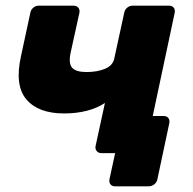

<svg xmlns="http://www.w3.org/2000/svg" viewBox="-20 -540 681 677"><path d="M386 117Q375 117 369.5 110Q364 103 366 92L386 0H356L346 -131H557Q568 -131 573.5 -124Q579 -117 577 -106L535 92Q533 103 524 110Q515 117 504 117ZM338 0Q327 0 321 -7.5Q315 -15 317 -25L350 -177Q323 -159 286.5 -149.5Q250 -140 206 -140Q115 -140 73 -189.5Q31 -239 54 -342L87 -495Q89 -506 97.5 -513Q106 -520 116 -520H239Q250 -520 256 -513Q262 -506 260 -495L229 -354Q221 -316 234.5 -301Q248 -286 285 -286Q323 -286 350.5 -297.5Q378 -309 383 -334L418 -495Q420 -506 428.5 -513Q437 -520 448 -520H576Q587 -520 592.5 -513Q598 -506 596 -495L496 -25Q494 -15 485.5 -7.5Q477 0 466 0Z"/></svg>

Font: Rubik
Style: Bold Italic
Weight: 700
Italic angle: -12°
Designer: Hubert and Fischer
Foundry: Hubert and Fischer
Version: Version 2.300;gftools[0.9.30]